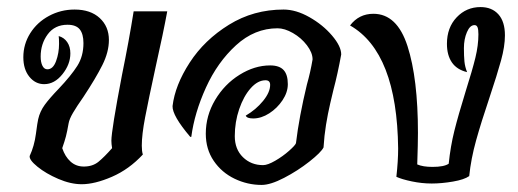

<svg xmlns="http://www.w3.org/2000/svg" viewBox="-20 -517 1464 543"><path d="M64 -76Q77 -104 81.5 -138Q86 -172 88 -180Q93 -202 106.5 -220.5Q120 -239 146 -266Q181 -303 198.5 -330.5Q216 -358 216 -395Q216 -421 205.5 -434Q195 -447 171 -447Q135 -447 115 -420Q95 -393 95 -357Q95 -341 100 -331Q105 -321 114 -321Q130 -321 138.5 -344Q147 -367 147 -393Q147 -408 146 -415Q161 -411 170 -398Q179 -385 179 -366Q179 -335 156.5 -307Q134 -279 105 -279Q80 -279 63 -300Q46 -321 46 -355Q46 -392 65.5 -423Q85 -454 118.5 -472Q152 -490 191 -490Q236 -490 262 -466Q288 -442 288 -404Q288 -370 269.5 -333Q251 -296 216 -243Q197 -216 186.5 -198Q176 -180 174 -168Q170 -145 166.5 -131.5Q163 -118 156 -98Q164 -74 179.5 -60Q195 -46 217 -46Q242 -46 258.5 -59.5Q275 -73 297 -98Q295 -110 295 -119Q295 -148 325 -305Q345 -403 358 -485H453Q442 -425 420 -327Q400 -235 390.5 -185.5Q381 -136 381 -105Q381 -89 384 -80Q345 -38 296.5 -17Q248 4 211 4Q180 4 145 -11Q110 -26 86 -45.5Q62 -65 64 -76Z M562 -139Q562 -190 588.5 -234.5Q615 -279 657.5 -305.5Q700 -332 744 -332Q770 -332 782 -319Q794 -306 794 -279Q794 -256 779 -233.5Q764 -211 741.5 -196.5Q719 -182 696 -182Q678 -182 675 -190Q704 -207 724 -231.5Q744 -256 744 -277Q744 -290 731 -290Q709 -290 689 -267.5Q669 -245 656.5 -208.5Q644 -172 644 -132Q644 -95 667 -72.5Q690 -50 724 -50Q737 -50 758.5 -62.5Q780 -75 797.5 -90.5Q815 -106 817 -112Q826 -187 848 -278Q858 -313 864 -349Q864 -368 848 -389Q832 -410 808.5 -423.5Q785 -437 765 -437Q700 -437 647.5 -389Q595 -341 562.5 -269.5Q530 -198 521 -130H518Q467 -190 468 -217Q475 -276 516.5 -340Q558 -404 627.5 -447Q697 -490 782 -490Q817 -490 855 -468.5Q893 -447 919 -416.5Q945 -386 945 -363Q935 -308 923 -263Q921 -255 914 -225Q907 -195 902 -164Q897 -133 895 -100Q888 -86 855 -60Q822 -34 783.5 -14Q745 6 720 6Q680 6 643.5 -11.5Q607 -29 584.5 -62Q562 -95 562 -139Z M1101 -17Q1106 -62 1106 -97Q1103 -369 970 -445Q995 -478 1036 -478Q1103 -478 1132.5 -386.5Q1162 -295 1162 -141Q1162 -112 1160 -52Q1176 -45 1203 -45Q1236 -45 1249 -54Q1254 -103 1265 -147Q1276 -191 1297 -259Q1316 -319 1324.5 -354Q1333 -389 1333 -420Q1333 -434 1330.5 -440Q1328 -446 1322 -446Q1309 -446 1300.5 -426Q1292 -406 1292 -381Q1292 -358 1293.5 -343Q1295 -328 1301 -313Q1272 -320 1258 -340.5Q1244 -361 1244 -393Q1244 -439 1271.5 -468Q1299 -497 1339 -497Q1371 -497 1389.5 -476.5Q1408 -456 1408 -417Q1408 -386 1397 -346Q1386 -306 1364 -240Q1341 -172 1326.5 -120Q1312 -68 1307 -19Q1293 -9 1261 -3.5Q1229 2 1201 2Q1173 2 1144.5 -4Q1116 -10 1101 -17Z"/></svg>

Font: Charmonman
Style: Bold
Weight: 700
Designer: Ekaluck Peanpanawate
Foundry: Cadson Demak Co.,Ltd.
Version: Version 1.000; ttfautohint (v1.6)